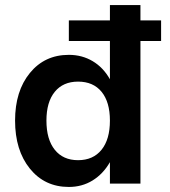

<svg xmlns="http://www.w3.org/2000/svg" viewBox="-20 -720 666 753"><path d="M250 -640.1H411.1V-700.2H530.8V-640.1H611.8V-559.1H530.8V0H411.1V-84Q384.3 -37.6 343 -12.2Q301.8 13.2 250 13.2Q155.3 13.2 97.2 -58.6Q39.1 -130.4 39.1 -247.1Q39.1 -362.8 97.2 -433.8Q155.3 -504.9 250 -504.9Q301.8 -504.9 343.3 -480.2Q384.8 -455.6 411.1 -409.2V-559.1H250ZM162.1 -247.1Q162.1 -173.3 194.8 -132.6Q227.5 -91.8 286.1 -91.8Q345.2 -91.8 378.2 -132.6Q411.1 -173.3 411.1 -247.1Q411.1 -319.8 378.4 -359.9Q345.7 -399.9 286.1 -399.9Q227.5 -399.9 194.8 -359.9Q162.1 -319.8 162.1 -247.1Z"/></svg>

Font: Overused Grotesk SemiBold
Style: Regular
Weight: 600
Version: Version 0.002